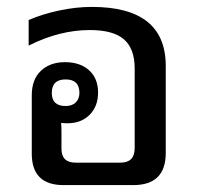

<svg xmlns="http://www.w3.org/2000/svg" viewBox="-20 -536 576 556"><path d="M164 0Q72 0 72 -91V-260Q72 -306 98.5 -331Q125 -356 168 -356Q212 -356 238 -332.5Q264 -309 264 -268Q264 -228 239.5 -203.5Q215 -179 175 -179Q166 -179 157 -180Q158 -169 158 -155V-105Q158 -65 199 -65H329Q370 -65 370 -107V-338Q370 -395 339 -422Q308 -449 240 -449Q197 -449 153 -438Q109 -427 63 -404V-478Q102 -495 151 -505.5Q200 -516 246 -516Q460 -516 460 -345V-93Q460 0 366 0ZM170 -229Q189 -229 199.5 -239.5Q210 -250 210 -267Q210 -306 170 -306Q130 -306 130 -267Q130 -229 170 -229Z"/></svg>

Font: Noto Sans Thai Looped UI
Style: Regular
Weight: 400
Designer: Cadson Demak Team
Foundry: Cadson Demak Co., Ltd.
Version: Version 1.000